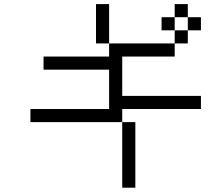

<svg xmlns="http://www.w3.org/2000/svg" viewBox="-20 -832 1040 915"><path d="M937.5 -312.5V-375H562.5V-562.5H812.5V-625H500V-562.5H187.5V-500H500V-312.5H125V-250H562.5V62.5H625V-250H562.5V-312.5ZM937.5 -687.5V-750H875V-687.5H812.5V-625H875V-687.5ZM500 -625V-812.5H437.5V-625ZM812.5 -687.5V-750H750V-687.5ZM812.5 -750H875V-812.5H812.5Z"/></svg>

Font: UnifontExMono
Style: Regular
Weight: 500
Version: Version 15.0.06